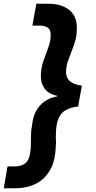

<svg xmlns="http://www.w3.org/2000/svg" viewBox="-42 -826 509 1020"><path d="M216 -806Q288 -806 329 -770.5Q370 -735 366 -666Q365 -626 351.5 -588.5Q338 -551 324 -515.5Q310 -480 309 -447Q308 -427 316 -411.5Q324 -396 343 -385.5Q362 -375 393 -371L373 -260Q333 -256 307 -241Q281 -226 268.5 -196Q256 -166 255 -117Q254 -106 254.5 -95Q255 -84 255.5 -72Q256 -60 254 -47Q252 30 223 79Q194 128 147 151Q100 174 43 174H-22L-2 58H37Q59 58 76.5 51Q94 44 105 27Q116 10 119 -20Q122 -41 122 -62.5Q122 -84 122.5 -108Q123 -132 128 -158Q132 -202 148.5 -234Q165 -266 194 -286.5Q223 -307 262 -314V-317Q214 -327 193.5 -357.5Q173 -388 175 -430Q177 -469 189.5 -504.5Q202 -540 214 -572Q226 -604 227 -634Q229 -666 213 -678Q197 -690 169 -690H130L151 -806Z"/></svg>

Font: DM Sans 28pt ExtraBold
Style: Italic
Weight: 800
Italic angle: -10°
Version: Version 4.004;gftools[0.9.30]